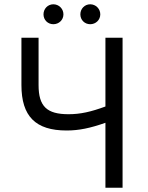

<svg xmlns="http://www.w3.org/2000/svg" viewBox="-20 -876 692 896"><path d="M229 -763C255 -763 276 -783 276 -809C276 -835 255 -856 229 -856C203 -856 183 -835 183 -809C183 -783 203 -763 229 -763ZM401 -763C427 -763 448 -783 448 -809C448 -835 427 -856 401 -856C375 -856 355 -835 355 -809C355 -783 375 -763 401 -763ZM472 0H552V-700H472V-379C404 -354 355 -343 300 -343C199 -343 160 -379 160 -479V-700H80V-479C80 -333 146 -267 291 -267C348 -267 401 -278 472 -303Z"/></svg>

Font: Fixel Text Regular
Style: Regular
Weight: 400
Width: 4
Designer: AlfaBravo + MacPaw
Foundry: Kyrylo Tkachov, Marchela Mozhyna, Serhii Makarenko, Maria Weinstein, Zakhar Kryvoshyya
Version: Version 1.211